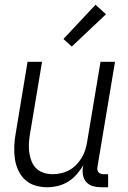

<svg xmlns="http://www.w3.org/2000/svg" viewBox="-20 -780 540 808"><path d="M179 8Q152 8 127.5 0.5Q103 -7 85 -24Q67 -41 56.5 -64Q46 -87 42.5 -112.5Q39 -138 40 -164.5Q41 -191 46 -218L96 -520H157L105 -209Q102 -189 101.5 -170Q101 -151 104 -133Q107 -115 114 -98.5Q121 -82 134 -70Q147 -58 164.5 -52.5Q182 -47 202 -47Q219 -47 237 -51Q255 -55 271.5 -64Q288 -73 301 -86.5Q314 -100 324 -116.5Q334 -133 339 -150Q344 -167 347 -185L403 -520H464L390 -77Q389 -71 390 -65Q391 -59 394.5 -55Q398 -51 403.5 -49Q409 -47 415 -47H435V8H406Q388 8 371.5 3.5Q355 -1 344 -13Q333 -25 329.5 -42Q326 -59 329 -77L331 -85Q319 -65 303 -46.5Q287 -28 266.5 -15.5Q246 -3 223.5 2.5Q201 8 179 8ZM282 -584 247 -616 382 -760 426 -720Z"/></svg>

Font: Iosevka Term Curly Light
Style: Italic
Weight: 300
Italic angle: -9°
Designer: Belleve Invis
Foundry: Belleve Invis
Version: Version 32.3.0